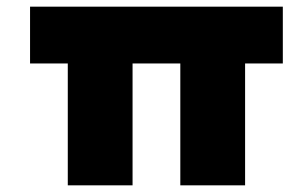

<svg xmlns="http://www.w3.org/2000/svg" viewBox="-20 -555 922 575"><path d="M183 0V-485L200 -365H70V-535H827V-365H705L714 -447V0H520V-469L530 -365H364L377 -447V0Z"/></svg>

Font: Lexend Giga Black
Style: Regular
Weight: 900
Designer: Bonnie Shaver-Troup, Thomas Jockin
Foundry: Lexend
Version: Version 1.007